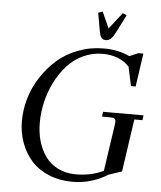

<svg xmlns="http://www.w3.org/2000/svg" viewBox="-60 -958 852 1018"><g transform="rotate(5 366.0 -449.0)"><path d="M68.8 -291Q68.8 -351.1 86.4 -411.1Q104 -471.2 138.7 -524.9Q173.3 -578.6 220.7 -620.4Q268.1 -662.1 332.3 -686.5Q396.5 -710.9 467.8 -710.9Q546.9 -710.9 606 -682.1L652.8 -702.1H679.2L653.8 -524.9H628.9L606.9 -627Q553.2 -682.1 464.8 -682.1Q409.2 -682.1 360.1 -658.7Q311 -635.3 275.9 -595.7Q240.7 -556.2 215.1 -505.4Q189.5 -454.6 176.8 -399.2Q164.1 -343.8 164.1 -289.1Q164.1 -236.8 177.2 -191.2Q190.4 -145.5 216.3 -109.9Q242.2 -74.2 283.7 -53.7Q325.2 -33.2 377.9 -33.2Q460 -33.2 524.9 -64.9L561 -310.1Q563 -323.7 563 -329.1Q563 -341.8 556.2 -345.9Q549.3 -350.1 530.8 -350.1H490.2L493.2 -376H709L705.1 -350.1H662.1L621.1 -69.8L551.8 -46.9Q464.8 7.8 362.8 7.8Q294.4 7.8 238.3 -15.4Q182.1 -38.6 145.5 -79.1Q108.9 -119.6 88.9 -173.8Q68.8 -228 68.8 -291ZM421.9 -897 444.8 -905.8 483.9 -818.8 551.8 -905.8 573.2 -897 526.9 -805.2Q513.2 -777.8 501.5 -766.8Q489.7 -755.9 474.1 -755.9Q458.5 -755.9 450.4 -766.8Q442.4 -777.8 438 -805.2Z"/></g></svg>

Font: Dihjauti S
Style: Bold Italic
Weight: 700
Italic angle: -9°
Designer: T. Christopher White
Version: Version 3.0.0